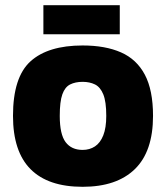

<svg xmlns="http://www.w3.org/2000/svg" viewBox="-20 -704 639 739"><path d="M298 15Q165 15 97.5 -53Q30 -121 30 -258Q30 -407 97.5 -468Q165 -529 298 -529Q385 -529 445.5 -502.5Q506 -476 537.5 -416.5Q569 -357 569 -258Q569 -121 499 -53Q429 15 298 15ZM298 -127Q325 -127 345.5 -140.5Q366 -154 377.5 -183Q389 -212 389 -258Q389 -313 377.5 -341Q366 -369 345.5 -379Q325 -389 298 -389Q270 -389 250 -379Q230 -369 220 -341Q210 -313 210 -258Q210 -187 232.5 -157Q255 -127 298 -127ZM147 -572V-684H441V-572Z"/></svg>

Font: Maven Pro Black
Style: Regular
Weight: 900
Designer: Joe Prince
Foundry: Joe Prince
Version: Version 2.103